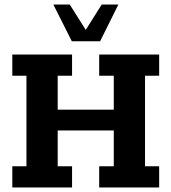

<svg xmlns="http://www.w3.org/2000/svg" viewBox="-20 -822 752 842"><path d="M34 0V-93H96V-490H34V-583H296V-490H233V-341H479V-490H415V-583H678V-490H616V-93H678V0H415V-93H479V-250H233V-93H296V0ZM295 -641 214 -802H286L356 -691L426 -802H499L419 -641Z"/></svg>

Font: Rokkitt SemiBold
Style: Bold
Weight: 700
Version: Version 3.103